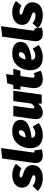

<svg xmlns="http://www.w3.org/2000/svg" viewBox="1345 -2176 824 3608"><g transform="rotate(-90 1757.0 -372.0)"><path d="M482 -484 399 -380Q371 -397 338.5 -407Q306 -417 277 -417Q227 -417 227 -390Q227 -380 234 -374Q241 -368 265 -358.5Q289 -349 327 -337Q459 -293 459 -174Q459 -125 436 -81.5Q413 -38 357 -9Q301 20 209 20Q138 20 74 -6Q10 -32 -27 -74L67 -173Q130 -117 209 -117Q268 -117 268 -150Q268 -162 260.5 -169Q253 -176 234.5 -184Q216 -192 167 -209Q100 -233 67.5 -271Q35 -309 35 -370Q35 -422 63.5 -464Q92 -506 146.5 -530Q201 -554 275 -554Q335 -554 389 -535Q443 -516 482 -484Z M696 -167Q695 -163 695 -157Q695 -135 715 -135Q721 -135 735 -139L753 -1Q731 9 699.5 14.5Q668 20 637 20Q570 20 533.5 -14.5Q497 -49 497 -114Q497 -133 500 -152L583 -744L779 -764Z M970 -191Q977 -120 1051 -120Q1083 -120 1113 -132Q1143 -144 1183 -169L1250 -56Q1146 20 1025 20Q901 20 838.5 -42.5Q776 -105 776 -211Q776 -291 808.5 -370Q841 -449 912.5 -501.5Q984 -554 1095 -554Q1196 -554 1252.5 -511.5Q1309 -469 1309 -401Q1309 -300 1211.5 -252Q1114 -204 970 -191ZM1115 -392Q1115 -429 1076 -429Q1037 -429 1013 -393.5Q989 -358 978 -302Q1057 -307 1086 -335Q1115 -363 1115 -392Z M1322 -112Q1322 -130 1325 -151L1379 -534H1573L1525 -189Q1523 -175 1523 -170Q1523 -138 1548 -138Q1562 -138 1580 -154Q1598 -170 1615 -197L1662 -534H1856L1782 0H1613L1615 -67Q1581 -26 1538.5 -3Q1496 20 1450 20Q1386 20 1354 -15Q1322 -50 1322 -112Z M2185 -148 2233 -22Q2199 -2 2154 9Q2109 20 2071 20Q1990 20 1947.5 -23Q1905 -66 1905 -148Q1905 -162 1909 -198L1938 -400H1875L1893 -534H1965L1997 -649L2169 -669L2150 -534H2270L2230 -400H2132L2104 -198Q2102 -180 2102 -174Q2102 -153 2110 -144Q2118 -135 2134 -135Q2156 -135 2185 -148Z M2435 -191Q2442 -120 2516 -120Q2548 -120 2578 -132Q2608 -144 2648 -169L2715 -56Q2611 20 2490 20Q2366 20 2303.5 -42.5Q2241 -105 2241 -211Q2241 -291 2273.5 -370Q2306 -449 2377.5 -501.5Q2449 -554 2560 -554Q2661 -554 2717.5 -511.5Q2774 -469 2774 -401Q2774 -300 2676.5 -252Q2579 -204 2435 -191ZM2580 -392Q2580 -429 2541 -429Q2502 -429 2478 -393.5Q2454 -358 2443 -302Q2522 -307 2551 -335Q2580 -363 2580 -392Z M2986 -167Q2985 -163 2985 -157Q2985 -135 3005 -135Q3011 -135 3025 -139L3043 -1Q3021 9 2989.5 14.5Q2958 20 2927 20Q2860 20 2823.5 -14.5Q2787 -49 2787 -114Q2787 -133 2790 -152L2873 -744L3069 -764Z M3541 -484 3458 -380Q3430 -397 3397.5 -407Q3365 -417 3336 -417Q3286 -417 3286 -390Q3286 -380 3293 -374Q3300 -368 3324 -358.5Q3348 -349 3386 -337Q3518 -293 3518 -174Q3518 -125 3495 -81.5Q3472 -38 3416 -9Q3360 20 3268 20Q3197 20 3133 -6Q3069 -32 3032 -74L3126 -173Q3189 -117 3268 -117Q3327 -117 3327 -150Q3327 -162 3319.5 -169Q3312 -176 3293.5 -184Q3275 -192 3226 -209Q3159 -233 3126.5 -271Q3094 -309 3094 -370Q3094 -422 3122.5 -464Q3151 -506 3205.5 -530Q3260 -554 3334 -554Q3394 -554 3448 -535Q3502 -516 3541 -484Z"/></g></svg>

Font: Fira Sans Black
Style: Italic
Weight: 900
Italic angle: -8°
Designer: Carrois Corporate & Edenspiekermann AG
Foundry: Carrois Corporate GbR & Edenspiekermann AG
Version: Version 4.203